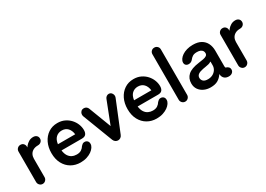

<svg xmlns="http://www.w3.org/2000/svg" viewBox="-2 -1497 3164 2280"><g transform="rotate(-30 1580.0 -357.5)"><path d="M128 10Q104 10 87 -7.5Q70 -25 70 -49V-467Q70 -491 87 -508Q104 -525 129 -525Q155 -525 170.5 -508Q186 -491 186 -467V-413L170 -428Q180 -451 199 -474.5Q218 -498 245 -514Q272 -530 306 -530Q334 -530 351.5 -514.5Q369 -499 369 -473Q369 -449 351.5 -432Q334 -415 306 -415Q267 -415 240 -400Q213 -385 199.5 -359.5Q186 -334 186 -302V-49Q186 -25 169 -7.5Q152 10 128 10Z M646 15Q576 15 520 -17.5Q464 -50 431.5 -110.5Q399 -171 399 -255Q399 -334 429 -396Q459 -458 512.5 -494Q566 -530 637 -530Q692 -530 735 -509.5Q778 -489 808.5 -455.5Q839 -422 855 -381.5Q871 -341 871 -300Q871 -264 854.5 -243.5Q838 -223 799 -223H519Q525 -176 544 -146.5Q563 -117 591.5 -103.5Q620 -90 653 -90Q693 -90 717.5 -106.5Q742 -123 756 -147Q765 -157 776 -165.5Q787 -174 805 -174Q828 -174 843 -159Q858 -144 857 -118Q857 -96 841.5 -72.5Q826 -49 798.5 -29.5Q771 -10 732.5 2.5Q694 15 646 15ZM519 -308H756Q749 -364 718.5 -395.5Q688 -427 638 -427Q591 -427 559 -397.5Q527 -368 519 -308Z M1162 10Q1145 10 1129 0Q1113 -10 1104 -31L945 -446Q939 -463 943 -481Q947 -499 961 -512Q975 -525 997 -525Q1017 -525 1031.5 -514.5Q1046 -504 1052 -488L1183 -145L1152 -139L1288 -488Q1295 -505 1309 -515Q1323 -525 1341 -525Q1360 -525 1373 -512.5Q1386 -500 1391 -482Q1396 -464 1389 -446L1220 -31Q1212 -11 1196 -0.5Q1180 10 1162 10Z M1690 15Q1620 15 1564 -17.5Q1508 -50 1475.5 -110.5Q1443 -171 1443 -255Q1443 -334 1473 -396Q1503 -458 1556.5 -494Q1610 -530 1681 -530Q1736 -530 1779 -509.5Q1822 -489 1852.5 -455.5Q1883 -422 1899 -381.5Q1915 -341 1915 -300Q1915 -264 1898.5 -243.5Q1882 -223 1843 -223H1563Q1569 -176 1588 -146.5Q1607 -117 1635.5 -103.5Q1664 -90 1697 -90Q1737 -90 1761.5 -106.5Q1786 -123 1800 -147Q1809 -157 1820 -165.5Q1831 -174 1849 -174Q1872 -174 1887 -159Q1902 -144 1901 -118Q1901 -96 1885.5 -72.5Q1870 -49 1842.5 -29.5Q1815 -10 1776.5 2.5Q1738 15 1690 15ZM1563 -308H1800Q1793 -364 1762.5 -395.5Q1732 -427 1682 -427Q1635 -427 1603 -397.5Q1571 -368 1563 -308Z M2083 10Q2058 10 2041.5 -7.5Q2025 -25 2025 -49V-672Q2025 -697 2041.5 -713.5Q2058 -730 2083 -730Q2107 -730 2124 -713.5Q2141 -697 2141 -672V-49Q2141 -25 2124 -7.5Q2107 10 2083 10Z M2430 15Q2380 15 2339.5 -4Q2299 -23 2275 -57.5Q2251 -92 2251 -140Q2251 -210 2298 -252.5Q2345 -295 2451 -309Q2487 -314 2515.5 -319Q2544 -324 2561 -335.5Q2578 -347 2578 -369Q2578 -387 2569 -401Q2560 -415 2541.5 -423Q2523 -431 2494 -431Q2455 -431 2433.5 -416.5Q2412 -402 2399 -384Q2389 -371 2374.5 -363Q2360 -355 2342 -355Q2318 -355 2304 -368Q2290 -381 2290 -403Q2290 -426 2305 -448.5Q2320 -471 2347 -489.5Q2374 -508 2412 -519Q2450 -530 2495 -530Q2563 -530 2606.5 -505Q2650 -480 2671.5 -436Q2693 -392 2693 -336V-121Q2693 -110 2695.5 -105Q2698 -100 2707 -98Q2722 -94 2735 -81Q2748 -68 2748 -46Q2748 -23 2730 -6.5Q2712 10 2680 10Q2642 9 2621.5 -10Q2601 -29 2597 -58V-69H2594Q2567 -29 2529 -7Q2491 15 2430 15ZM2450 -85Q2486 -85 2515 -100Q2544 -115 2561.5 -142Q2579 -169 2579 -203V-250Q2579 -252 2577.5 -252.5Q2576 -253 2572 -250Q2559 -241 2539.5 -236Q2520 -231 2499 -228Q2478 -225 2459 -221Q2412 -212 2389.5 -195Q2367 -178 2367 -150Q2367 -123 2386.5 -104Q2406 -85 2450 -85Z M2899 10Q2875 10 2858 -7.5Q2841 -25 2841 -49V-467Q2841 -491 2858 -508Q2875 -525 2900 -525Q2926 -525 2941.5 -508Q2957 -491 2957 -467V-413L2941 -428Q2951 -451 2970 -474.5Q2989 -498 3016 -514Q3043 -530 3077 -530Q3105 -530 3122.5 -514.5Q3140 -499 3140 -473Q3140 -449 3122.5 -432Q3105 -415 3077 -415Q3038 -415 3011 -400Q2984 -385 2970.5 -359.5Q2957 -334 2957 -302V-49Q2957 -25 2940 -7.5Q2923 10 2899 10Z"/></g></svg>

Font: National Park SemiBold
Style: Regular
Weight: 600
Designer: Andrea Herstowski, Ben Hoepner
Version: Version 1.009